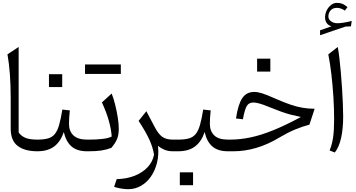

<svg xmlns="http://www.w3.org/2000/svg" viewBox="-20 -1077 2534 1367"><path d="M112.8 -742.7V-134.8Q127 -111.8 157 -97.4Q187 -83 245.1 -83H245.6V0H245.1Q155.8 0 106 -38.1Q56.2 -76.2 56.2 -161.1V-376.5Q56.2 -561.5 33.2 -690.4Z M328.6 -548.8H422.9V-457H328.6ZM245.6 0Q230 0 230 -31.7V-51.3Q230 -83 245.6 -83Q292 -83 322 -91.6Q352.1 -100.1 370.6 -123Q389.2 -146 401.1 -188Q413.1 -230 423.8 -296.9L477.1 -291Q471.2 -234.9 471.2 -194.8Q471.2 -143.1 502.9 -113Q534.7 -83 599.1 -83H599.6V0H599.1Q529.3 0 489.7 -33.9Q450.2 -67.9 434.1 -137.2Q411.6 -68.8 366 -34.4Q320.3 0 245.6 0Z M585.4 -550.8V-618.2H840.3V-550.8ZM599.6 0Q584 0 584 -31.7V-51.3Q584 -83 599.6 -83H618.2Q666 -83 709.5 -87.9Q752.9 -92.8 775.4 -105Q772 -154.8 755.4 -215.3Q738.8 -275.9 705.6 -347.7L774.9 -411.1Q788.6 -377.9 800 -331.5Q811.5 -285.2 818.6 -239.5Q825.7 -193.8 825.7 -161.6Q825.7 -117.7 814 -88.4Q802.2 -59.1 772.5 -23.9Q735.4 -10.3 699 -5.1Q662.6 0 611.8 0Z M1022 -285.2 1083 -169.9Q1107.9 -122.6 1135.5 -102.8Q1163.1 -83 1210.4 -83H1210.9V0H1210.4Q1177.7 0 1152.1 -10.5Q1126.5 -21 1105 -39.1Q1111.8 25.4 1097.9 81.5Q1084 137.7 1054.4 180.2Q1024.9 222.7 983.2 246.3Q941.4 270 892.6 270Q871.6 270 846.4 266.1Q821.3 262.2 792.5 253.4L811 198.2Q881.3 196.8 938 174.6Q994.6 152.3 1031 113.5Q1067.4 74.7 1076.7 23.9Q1068.4 -28.3 1042.5 -84.7Q1016.6 -141.1 966.8 -216.3Z M1210.9 0Q1195.3 0 1195.3 -31.7V-51.3Q1195.3 -83 1210.9 -83H1248.5Q1295.4 -83 1325.2 -91.6Q1355 -100.1 1373.5 -123Q1392.1 -146 1404.1 -188Q1416 -230 1426.8 -296.9L1480 -291Q1474.1 -234.9 1474.1 -196.3Q1474.1 -143.6 1505.1 -113.3Q1536.1 -83 1602.1 -83H1602.5V0H1602.1Q1532.2 0 1492.4 -33.9Q1452.6 -67.9 1437 -137.2Q1414.6 -69.3 1368.9 -34.7Q1323.2 0 1249 0ZM1260.3 149.9H1354.5V241.7H1260.3Z M1790 -422.4Q1815.4 -422.4 1847.7 -412.1Q1879.9 -401.9 1936.5 -376.5Q1998.5 -349.1 2046.1 -332.8Q2093.8 -316.4 2135.3 -309.6Q2176.8 -302.7 2220.2 -302.7L2183.1 -189.5Q2133.3 -176.8 2080.1 -154.5Q2026.9 -132.3 1973.1 -100.1Q1885.7 -47.4 1803.7 -23.7Q1721.7 0 1644.5 0H1602.5Q1586.9 0 1586.9 -31.7V-51.3Q1586.9 -83 1602.5 -83H1618.2Q1689.9 -83 1764.6 -98.9Q1839.4 -114.7 1926.5 -150.1Q2013.7 -185.5 2122.6 -244.1Q2083.5 -252 2050 -260.7Q2016.6 -269.5 1980.7 -282.5Q1944.8 -295.4 1897.9 -314.5Q1850.6 -334 1825 -340.6Q1799.3 -347.2 1783.7 -347.2Q1752.4 -347.2 1737.3 -322.8Q1722.2 -298.3 1709.5 -228L1660.2 -233.4Q1675.3 -335 1705.1 -378.7Q1734.9 -422.4 1790 -422.4ZM1810.5 -659.2H1904.8V-567.4H1810.5Z M2384.8 -742.7Q2390.6 -711.9 2396.2 -664.8Q2401.9 -617.7 2406.7 -561.8Q2411.6 -505.9 2415.3 -448.5Q2418.9 -391.1 2421.1 -339.1Q2423.3 -287.1 2423.3 -248Q2423.3 -159.7 2408.4 -94Q2393.6 -28.3 2363.8 8.8L2326.7 -5.9Q2344.2 -48.3 2351.6 -98.6Q2358.9 -148.9 2358.9 -230Q2358.9 -302.7 2353.8 -385.7Q2348.6 -468.8 2339.4 -548.3Q2330.1 -627.9 2317.4 -689.9ZM2317.9 -959.5Q2317.9 -938.5 2337.2 -925Q2356.4 -911.6 2381.8 -911.6Q2419.9 -911.6 2484.4 -927.7L2478.5 -889.2L2439.5 -887.7L2258.8 -826.2V-861.3L2339.8 -889.6Q2317.4 -896.5 2305.9 -913.1Q2294.4 -929.7 2294.4 -953.1Q2294.4 -980 2306.4 -1003.7Q2318.4 -1027.3 2337.6 -1042Q2356.9 -1056.6 2378.4 -1056.6Q2398.4 -1056.6 2414.6 -1051Q2430.7 -1045.4 2454.1 -1026.4L2435.5 -1001.5Q2418.9 -1012.7 2405.3 -1016.8Q2391.6 -1021 2378.4 -1021Q2349.1 -1021 2333.5 -1002.7Q2317.9 -984.4 2317.9 -959.5Z"/></svg>

Font: Pinar-DS3-FD Regular
Style: Regular
Weight: 400
Designer: Amin Abedi
Version: Version 3.000